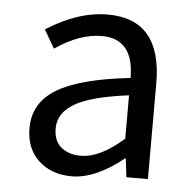

<svg xmlns="http://www.w3.org/2000/svg" viewBox="-43 -541 598 596"><g transform="rotate(5 256.0 -243.0)"><path d="M58 -126Q58 -205 129.5 -248Q201 -291 357 -308Q357 -430 257 -430Q188 -430 112 -378L79 -435Q177 -498 270 -498Q438 -498 438 -298V0H371L364 -58H362Q275 12 201 12Q138 12 98 -25Q58 -62 58 -126ZM139 -132Q139 -93 162.5 -73.5Q186 -54 224 -54Q284 -54 357 -119V-254Q239 -239 189 -209.5Q139 -180 139 -132Z"/></g></svg>

Font: RibengUni
Style: Regular
Weight: 400
Designer: (1) Dr. Andrew Glass (Senior Program Manager at Microsoft Corporation)
(2) Bivuti Chakma (Chakma Font Designer & Keyboar
Foundry: Bivuti Chakma
Version: Version 2.2022; Updated on: 03 June 2022; Friday